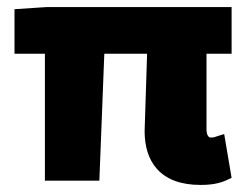

<svg xmlns="http://www.w3.org/2000/svg" viewBox="-20 -511 704 543"><path d="M261 0 275 -359H396L389 -140C389 -55 432 12 547 12C577 12 601 8 622 -2L635 -8L614 -132L592 -125C584 -122 581 -122 576 -122C574 -122 564 -123 564 -146V-359H635V-491H112L21 -485V-359H107V0Z"/></svg>

Font: Falling Sky
Style: ExBd
Weight: 400
Designer: Paul D. Hunt
Foundry: Adobe Systems Incorporated
Version: Version 1.02